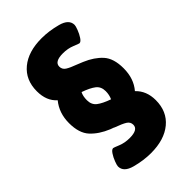

<svg xmlns="http://www.w3.org/2000/svg" viewBox="-218 -783 865 865"><g transform="rotate(-45 214.5 -350.5)"><path d="M60 -56Q60 -63 67 -81.5Q74 -100 84 -115Q94 -130 103 -130Q106 -130 131.5 -119.5Q157 -109 188 -109Q242 -109 242 -140Q242 -158 226 -168Q210 -178 174 -191Q169 -194 163.5 -195.5Q158 -197 154 -199Q103 -220 72.5 -253Q42 -286 42 -350Q42 -414 79 -459Q41 -492 41 -554Q41 -626 90.5 -667Q140 -708 225 -708Q272 -708 322.5 -694.5Q373 -681 373 -645Q373 -638 366 -619.5Q359 -601 349 -586Q339 -571 330 -571Q327 -571 301.5 -581.5Q276 -592 245 -592Q191 -592 191 -561Q191 -543 206.5 -533Q222 -523 255 -511L282 -500Q332 -479 361.5 -446.5Q391 -414 391 -351Q391 -285 354 -242Q392 -206 392 -147Q392 -75 342.5 -34Q293 7 208 7Q161 7 110.5 -6.5Q60 -20 60 -56ZM261 -335Q261 -364 241 -379.5Q221 -395 181 -409Q172 -392 172 -366Q172 -337 192 -321.5Q212 -306 252 -292Q261 -312 261 -335Z"/></g></svg>

Font: Asap-Bold
Style: Bold
Weight: 700
Designer: Pablo Cosgaya
Foundry: Omnibus-Type
Version: Version 2.000; ttfautohint (v1.8)